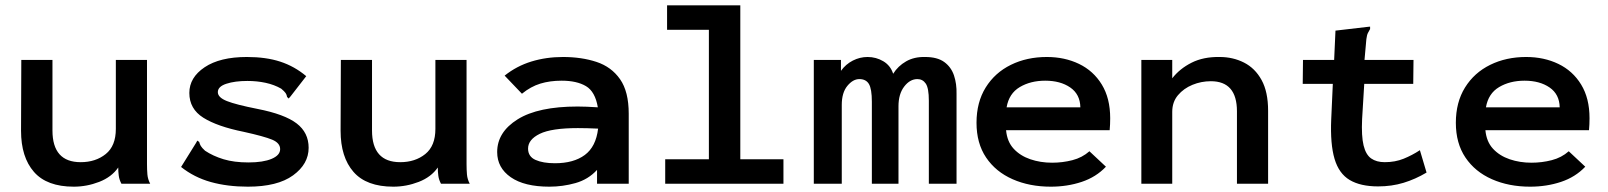

<svg xmlns="http://www.w3.org/2000/svg" viewBox="-20 -690 6040 721"><path d="M257 11Q156 11 107.5 -44.5Q59 -100 59 -199L60 -465H177V-200Q177 -81 283 -81Q339 -81 377 -111.5Q415 -142 415 -206V-465H532V-73Q532 -53 533.5 -35Q535 -17 544 0H436Q428 -15 426 -30Q424 -45 424 -61Q399 -25 352.5 -7Q306 11 257 11Z M911 11Q834 11 771.5 -6.5Q709 -24 660 -63L716 -153L721 -162L728 -157Q730 -149 734 -142Q738 -135 750 -124Q780 -104 819.5 -92Q859 -80 913 -80Q968 -80 1000 -93.5Q1032 -107 1032 -130Q1032 -153 1002 -165.5Q972 -178 895 -195Q796 -215 743.5 -248Q691 -281 691 -341Q691 -399 748.5 -437.5Q806 -476 907 -476Q979 -476 1032.5 -458.5Q1086 -441 1130 -404L1071 -328L1064 -320L1058 -326Q1057 -334 1052.5 -340.5Q1048 -347 1036 -357Q1010 -372 977.5 -379Q945 -386 909 -386Q862 -386 830 -375.5Q798 -365 798 -344Q798 -324 832 -310.5Q866 -297 947 -281Q1049 -261 1094 -226.5Q1139 -192 1139 -135Q1139 -74 1080.5 -31.5Q1022 11 911 11Z M1457 11Q1356 11 1307.5 -44.5Q1259 -100 1259 -199L1260 -465H1377V-200Q1377 -81 1483 -81Q1539 -81 1577 -111.5Q1615 -142 1615 -206V-465H1732V-73Q1732 -53 1733.5 -35Q1735 -17 1744 0H1636Q1628 -15 1626 -30Q1624 -45 1624 -61Q1599 -25 1552.5 -7Q1506 11 1457 11Z M2043 11Q1949 11 1898 -24.5Q1847 -60 1847 -119Q1847 -194 1924 -242Q2001 -290 2149 -290Q2180 -290 2225 -287Q2215 -346 2180.5 -366.5Q2146 -387 2089 -387Q2045 -387 2009 -376Q1973 -365 1940 -338L1875 -406Q1920 -442 1975.5 -459Q2031 -476 2094 -476Q2164 -476 2220 -457.5Q2276 -439 2308.5 -392.5Q2341 -346 2341 -263V0H2222V-52Q2189 -16 2141 -2.5Q2093 11 2043 11ZM1963 -132Q1963 -102 1991 -89.5Q2019 -77 2064 -77Q2134 -77 2176 -108Q2218 -139 2226 -207Q2207 -208 2186 -208.5Q2165 -209 2150 -209Q2051 -209 2007 -187.5Q1963 -166 1963 -132Z M2478 0V-92H2642V-578H2485V-670H2760V-92H2922V0Z M3036 0V-465H3138V-424Q3156 -449 3182.5 -462.5Q3209 -476 3238 -476Q3270 -476 3297 -460Q3324 -444 3334 -413Q3352 -442 3382.5 -459.5Q3413 -477 3454 -476Q3500 -476 3526 -457Q3552 -438 3562.5 -406.5Q3573 -375 3572 -337V0H3468V-312Q3468 -359 3456.5 -376Q3445 -393 3425 -393Q3397 -393 3375.5 -365Q3354 -337 3354 -291V0H3254V-308Q3254 -356 3243 -374.5Q3232 -393 3207 -393Q3183 -393 3162 -367.5Q3141 -342 3141 -296V0Z M3926 11Q3846 11 3782.5 -17Q3719 -45 3683 -98.5Q3647 -152 3647 -229Q3647 -306 3681.5 -361.5Q3716 -417 3776 -446.5Q3836 -476 3911 -476Q3978 -476 4032 -450Q4086 -424 4117.5 -372.5Q4149 -321 4149 -246Q4149 -236 4148.5 -223Q4148 -210 4147 -201H3758Q3762 -158 3786.5 -131.5Q3811 -105 3849 -92Q3887 -79 3931 -79Q3970 -79 4007 -88.5Q4044 -98 4071 -122L4133 -64Q4096 -25 4042 -7Q3988 11 3926 11ZM3760 -287H4037Q4036 -336 3999 -361.5Q3962 -387 3905 -387Q3850 -387 3809.5 -363Q3769 -339 3760 -287Z M4266 0V-465H4382V-396Q4410 -432 4454.5 -454.5Q4499 -477 4560 -476Q4610 -476 4651.5 -455Q4693 -434 4717.5 -389.5Q4742 -345 4742 -274V0H4625V-272Q4625 -385 4527 -385Q4491 -385 4458 -371.5Q4425 -358 4403.5 -332.5Q4382 -307 4382 -270V0Z M5155 10Q5089 10 5048.5 -14Q5008 -38 4991.5 -93.5Q4975 -149 4979 -242L4985 -375H4872L4873 -465H4990L4995 -575L5115 -589L5125 -590V-581Q5121 -574 5117 -566.5Q5113 -559 5111 -543L5104 -465H5288L5287 -375H5103L5095 -243Q5092 -179 5100.5 -144Q5109 -109 5129 -95Q5149 -81 5180 -81Q5219 -81 5251 -94Q5283 -107 5312 -126L5337 -42Q5295 -17 5250.5 -3.5Q5206 10 5155 10Z M5726 11Q5646 11 5582.5 -17Q5519 -45 5483 -98.5Q5447 -152 5447 -229Q5447 -306 5481.5 -361.5Q5516 -417 5576 -446.5Q5636 -476 5711 -476Q5778 -476 5832 -450Q5886 -424 5917.5 -372.5Q5949 -321 5949 -246Q5949 -236 5948.5 -223Q5948 -210 5947 -201H5558Q5562 -158 5586.5 -131.5Q5611 -105 5649 -92Q5687 -79 5731 -79Q5770 -79 5807 -88.5Q5844 -98 5871 -122L5933 -64Q5896 -25 5842 -7Q5788 11 5726 11ZM5560 -287H5837Q5836 -336 5799 -361.5Q5762 -387 5705 -387Q5650 -387 5609.5 -363Q5569 -339 5560 -287Z"/></svg>

Font: Inconsolata Expanded Bold
Style: Regular
Weight: 700
Width: 7
Monospace: yes
Designer: Raph Levien, Cyreal, Brenton Simpson
Foundry: Raph Levien, Cyreal, Google
Version: Version 3.001; ttfautohint (v1.8.2.53-6de2)